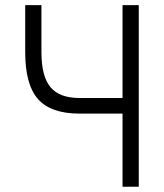

<svg xmlns="http://www.w3.org/2000/svg" viewBox="-20 -713 626 733"><path d="M283.2 -279.3Q174.3 -279.3 125.2 -334.7Q76.2 -390.1 76.2 -513.7V-693.4H138.2V-513.7Q138.2 -421.9 172.6 -380.4Q207 -338.9 283.2 -338.9H447.8V-693.4H509.8V0H447.8V-279.3Z"/></svg>

Font: Caskaydia Cove Light
Style: Regular
Weight: 300
Monospace: yes
Designer: Aaron Bell
Foundry: Saja Typeworks
Version: Version 4.300; ttfautohint (v1.8.3)